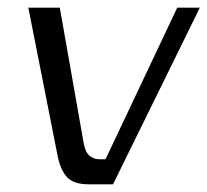

<svg xmlns="http://www.w3.org/2000/svg" viewBox="-20 -480 540 500"><path d="M211 0Q172.6 0 155 -18.3Q137.5 -36.7 129.9 -74.7L53.8 -460H135.7L198 -106.9Q202.3 -82.8 213.7 -74Q225.1 -65.2 239.2 -65.2H254.8L441.5 -460H500.4L274.3 0Z"/></svg>

Font: Genos Thin
Style: Italic
Weight: 100
Italic angle: -8°
Designer: Robert E. Leuschke
Foundry: Robert E. Leuschke
Version: Version 1.010